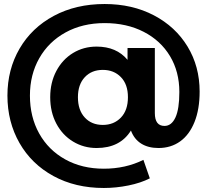

<svg xmlns="http://www.w3.org/2000/svg" viewBox="-20 -730 1060 956"><path d="M974 -274Q974 -186 948.5 -122.5Q923 -59 877 -26Q831 7 769 7Q718 7 683 -15Q648 -37 632 -80Q578 7 461 7Q397 7 344 -25Q291 -57 260.5 -114.5Q230 -172 230 -246Q230 -319 260.5 -376.5Q291 -434 343.5 -466Q396 -498 461 -498Q560 -498 615 -432V-491H751V-167Q751 -103 799 -103Q834 -103 853.5 -145Q873 -187 873 -272Q873 -373 826.5 -450.5Q780 -528 695.5 -571.5Q611 -615 501 -615Q391 -615 306.5 -568.5Q222 -522 175.5 -440Q129 -358 129 -254Q129 -148 175 -65.5Q221 17 304.5 63.5Q388 110 497 110Q605 110 694 66L726 158Q681 181 619.5 193.5Q558 206 497 206Q355 206 246 146.5Q137 87 77 -18Q17 -123 17 -254Q17 -384 77.5 -488Q138 -592 248 -651Q358 -710 501 -710Q639 -710 746.5 -653.5Q854 -597 914 -498Q974 -399 974 -274ZM617 -246Q617 -310 582 -346Q547 -382 492 -382Q436 -382 402 -345.5Q368 -309 368 -246Q368 -182 402 -145Q436 -108 492 -108Q547 -108 582 -144.5Q617 -181 617 -246Z"/></svg>

Font: Montserrat GRBold
Style: Regular
Weight: 700
Designer: Julieta Ulanovsky
Foundry: Julieta Ulanovsky
Version: Version 1.00 May 29, 2023, initial release